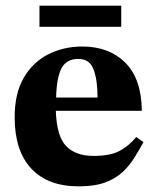

<svg xmlns="http://www.w3.org/2000/svg" viewBox="-20 -650 555 681"><path d="M259 11Q150 11 91 -52Q32 -115 32 -234Q32 -320 65 -375.5Q98 -431 152.5 -458Q207 -485 272 -485Q367 -485 424.5 -427.5Q482 -370 483 -257H178Q181 -167 214.5 -132Q248 -97 312 -97Q371 -97 404.5 -115Q438 -133 463 -164L489 -146Q473 -117 455.5 -89Q438 -61 413.5 -38.5Q389 -16 352 -2.5Q315 11 259 11ZM179 -304H326Q326 -366 312 -403.5Q298 -441 258 -441Q216 -441 198.5 -408.5Q181 -376 179 -304ZM410 -555H120V-630H410Z"/></svg>

Font: STIX Two Text
Style: Bold
Weight: 700
Designer: Ross Mills, John Hudson & Paul Hanslow, Tiro Typeworks Ltd; with prior portions MicroPress Inc., and Coen Hoffman.
Foundry: Tiro Typeworks Ltd
Version: Version 2.13 b171